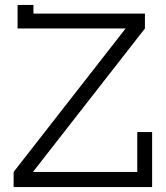

<svg xmlns="http://www.w3.org/2000/svg" viewBox="-20 -755 669 775"><path d="M594 0V-222H534V-61H113L565 -640V-700H115V-735H51V-640H487L35 -61V0Z"/></svg>

Font: Josefin Slab Thin SemiBold
Style: Regular
Weight: 600
Version: Version 2.000